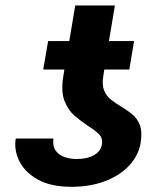

<svg xmlns="http://www.w3.org/2000/svg" viewBox="-20 -680 614 709"><path d="M356.4 -147.9Q359.9 -171.4 343.8 -186.3Q327.6 -201.2 304.2 -215.8Q280.3 -231.4 255.9 -252.2Q231.4 -272.9 218 -307.6Q204.6 -342.3 213.9 -399.4L217.8 -423.3H139.6L157.7 -528.3H235.8L257.8 -659.7H404.3L382.3 -528.3H475.1L457.5 -423.3H365.2L361.3 -398.4Q356 -365.7 364.7 -345.2Q373.5 -324.7 390.6 -311.5Q407.7 -298.3 427.2 -286.6Q448.2 -273.9 467.3 -258.8Q486.3 -243.7 496.1 -219Q505.9 -194.3 499.5 -153.3Q491.7 -106 457.5 -69.1Q423.3 -32.2 368.4 -11.2Q313.5 9.8 243.7 9.8Q167.5 9.8 119.6 -17.1Q71.8 -43.9 51.5 -85Q31.2 -126 38.1 -168.5H177.2Q173.8 -140.1 185.8 -123.5Q197.8 -106.9 218.8 -99.9Q239.7 -92.8 263.2 -92.8Q302.2 -92.8 327.6 -107.4Q353 -122.1 356.4 -147.9Z"/></svg>

Font: Inter
Style: Bold Italic
Weight: 700
Italic angle: -9.39999°
Designer: Rasmus Andersson
Foundry: rsms
Version: Version 4.001;git-9221beed3